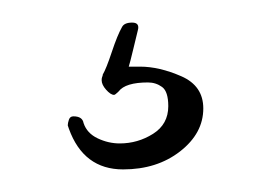

<svg xmlns="http://www.w3.org/2000/svg" viewBox="-20 -26 234 170"><path d="M89 124Q54 124 41 88L40 85Q40 83 41 80Q42 77 45 77Q53 77 54 83Q57 92 66.5 96.5Q76 101 86 101Q102 101 115.5 92.5Q129 84 129 68Q129 55 123.5 51Q118 47 111 47Q91 47 85 55Q82 58 81 58Q78 58 74 53.5Q70 49 70 45Q70 43 70.5 42Q71 41 71 40Q74 35 79 20Q84 5 88 -2Q90 -6 97 -6Q104 -6 102 1Q101 5 98 17.5Q95 30 94 33H104Q121 33 140.5 41.5Q160 50 160 70Q160 92 139.5 108Q119 124 89 124Z"/></svg>

Font: Ole
Style: Regular
Weight: 400
Designer: Robert E. Leuschke
Foundry: Robert E. Leuschke
Version: Version 1.010; ttfautohint (v1.8.3)